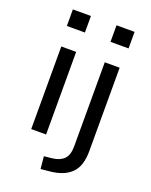

<svg xmlns="http://www.w3.org/2000/svg" viewBox="-165 -799 847 1079"><g transform="rotate(20 258.5 -259.5)"><path d="M79 -613V-712H187V-613ZM89 0V-494H178V0ZM340 -613V-712H448V-613ZM215 193 208 119 256 114Q301 109 325 85Q349 61 349 9V-494H438V5Q438 48 428 80.5Q418 113 397 135Q376 157 343.5 170.5Q311 184 266 188Z"/></g></svg>

Font: Nunito Sans 8pt
Style: Regular
Weight: 400
Version: Version 3.101;gftools[0.9.27]